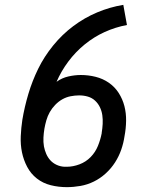

<svg xmlns="http://www.w3.org/2000/svg" viewBox="-20 -763 640 791"><path d="M255 8Q221 8 189 0Q157 -8 132 -27.5Q107 -47 92 -75.5Q77 -104 70.5 -135.5Q64 -167 65.5 -201.5Q67 -236 72 -269Q81 -323 97 -376.5Q113 -430 137.5 -480Q162 -530 199 -575.5Q236 -621 282 -655.5Q328 -690 380.5 -712Q433 -734 488 -743L503 -660Q455 -651 411 -631Q367 -611 329 -580Q291 -549 261.5 -509.5Q232 -470 213 -426Q235 -442 261.5 -448Q288 -454 313 -454Q344 -454 374 -446.5Q404 -439 428.5 -422Q453 -405 469 -380Q485 -355 492.5 -326Q500 -297 499.5 -265Q499 -233 493 -202Q489 -174 479.5 -146.5Q470 -119 454 -94Q438 -69 415.5 -48.5Q393 -28 366.5 -15Q340 -2 311.5 3Q283 8 255 8ZM255 -76Q281 -76 307.5 -86Q334 -96 353.5 -116Q373 -136 383.5 -162Q394 -188 399 -214Q399 -215 399 -215Q399 -215 399 -216Q402 -234 403 -252.5Q404 -271 401.5 -288.5Q399 -306 391.5 -321.5Q384 -337 371.5 -348.5Q359 -360 342 -365Q325 -370 306 -370Q289 -370 271 -366.5Q253 -363 237 -354Q221 -345 207.5 -331Q194 -317 185 -301Q176 -285 171 -267.5Q166 -250 163 -233Q160 -215 159 -196.5Q158 -178 161 -160Q164 -144 170.5 -129Q177 -114 187.5 -102.5Q198 -91 213 -84Q228 -77 245 -76Q248 -76 250 -76Q252 -76 254 -76Q255 -76 255 -76Q255 -76 255 -76Z"/></svg>

Font: Iosevka Curly Slab MdExObl
Style: Regular
Weight: 500
Width: 7
Italic angle: -9°
Monospace: yes
Designer: Belleve Invis
Foundry: Belleve Invis
Version: Version 11.1.0; ttfautohint (v1.8.3)